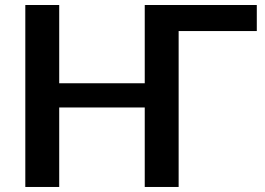

<svg xmlns="http://www.w3.org/2000/svg" viewBox="-20 -743 1055 763"><path d="M555.2 -723.1H1000.5V-619.6H689.9V0H555.2V-315.9H215.3V0H80.6V-723.1H215.3V-412.1H555.2Z"/></svg>

Font: Lato-SemiBold
Style: Bold
Weight: 500
Designer: Lukasz Dziedzic with Adam Twardoch and Botio Nikoltchev
Foundry: tyPoland Lukasz Dziedzic
Version: ""